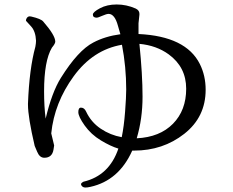

<svg xmlns="http://www.w3.org/2000/svg" viewBox="-20 -803 1040 858"><path d="M412 -724Q395 -724 395 -738Q395 -749 426.5 -766Q458 -783 501.5 -783Q545 -783 586 -765Q603 -757 603 -742V-737L599 -699V-651Q811 -641 873 -517Q899 -465 899 -402Q899 -280 803.5 -205Q708 -130 579 -130H571Q511 4 384 32Q371 35 362 35Q353 35 347.5 30Q342 25 342 20Q342 15 353 9Q468 -18 509 -139Q475 -149 431 -175.5Q387 -202 358.5 -242Q330 -282 330 -302Q330 -322 342 -322Q357 -322 365 -304Q387 -257 430 -228Q473 -199 524 -190Q534 -238 539 -304Q544 -370 544 -403Q544 -504 525 -603Q396 -581 309.5 -462.5Q223 -344 209 -207L222 -153L219 -134Q213 -98 178 -98Q157 -98 146 -125L135 -151Q105 -279 105 -336Q105 -338 105 -340Q111 -496 138 -594Q141 -610 141 -621Q139 -663 119 -685Q99 -707 97.5 -708.5Q96 -710 96 -712Q96 -714 97 -717Q102 -730 113 -730Q116 -730 120 -729Q163 -719 173 -707Q227 -645 227 -617Q227 -608 212 -590Q177 -531 177 -395Q177 -326 184 -273Q212 -391 252 -455Q329 -578 397 -613Q450 -641 518 -650L507 -688Q493 -740 466 -741Q456 -741 437 -732.5Q418 -724 412 -724ZM603 -607Q617 -470 617 -371Q617 -272 591 -185Q694 -190 753 -250Q812 -310 812 -406.5Q812 -503 734 -560Q679 -600 603 -607Z"/></svg>

Font: Sawarabi Mincho
Style: Regular
Weight: 400
Version: Version 1.00